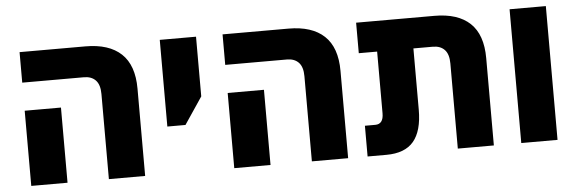

<svg xmlns="http://www.w3.org/2000/svg" viewBox="-43 -735 2600 865"><g transform="rotate(-5 1257.0 -302.5)"><path d="M418 0V-385Q418 -427 399 -447Q380 -467 346 -467H67V-605H365Q471 -605 526.5 -553Q582 -501 582 -395V0ZM67 0V-340H231V0Z M701 -213V-605H865V-335L783 -213Z M1336 0V-385Q1336 -427 1317 -447Q1298 -467 1264 -467H985V-605H1283Q1389 -605 1444.5 -553Q1500 -501 1500 -395V0ZM985 0V-340H1149V0Z M1588 0V-139H1635Q1672 -139 1672 -188V-467H1589V-605H1943Q2049 -605 2104 -553Q2159 -501 2159 -395V0H1996V-385Q1996 -427 1977 -447Q1958 -467 1924 -467H1836V-190Q1836 -94 1796.5 -47Q1757 0 1673 0Z M2283 0V-605H2447V0Z"/></g></svg>

Font: Noto Sans Hebrew SemiCondensed ExtraBold
Style: Regular
Weight: 800
Width: 4
Designer: Monotype Design Team
Foundry: Monotype Imaging Inc.
Version: Version 2.004; ttfautohint (v1.8.4.7-5d5b)